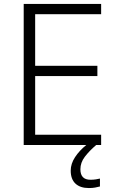

<svg xmlns="http://www.w3.org/2000/svg" viewBox="-20 -734 593 972"><path d="M430 218Q386 218 362 195.5Q338 173 338 130Q338 95 360 61.5Q382 28 417 0H100V-714H492V-662H158V-401H473V-349H158V-52H492V0H467Q432 30 409.5 59.5Q387 89 387 123Q387 176 438 176Q453 176 465.5 174Q478 172 486 170V210Q475 213 461.5 215.5Q448 218 430 218Z"/></svg>

Font: Noto Sans Canadian Aboriginal Light
Style: Regular
Weight: 300
Designer: Monotype Design Team, Typotheque's Kevin King
Foundry: Monotype Imaging Inc.
Version: Version 2.004; ttfautohint (v1.8.4.7-5d5b)